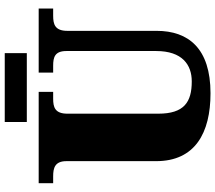

<svg xmlns="http://www.w3.org/2000/svg" viewBox="-69 -828 907 809"><g transform="rotate(-90 384.5 -423.5)"><path d="M275 -764H565V-857H275ZM396 10C585 10 659 -83 659 -217V-593C659 -646 687 -653 723 -653H753V-714H483V-653H512C548 -653 574 -646 574 -597V-219C574 -109 516 -69 446 -69C359 -69 310 -101 310 -210V-593C310 -646 338 -653 373 -653H402V-714H17V-653H46C81 -653 110 -646 110 -597V-219C110 -55 229 10 396 10Z"/></g></svg>

Font: Noto Serif Thai Black
Style: Regular
Weight: 900
Designer: Monotype Design Team
Foundry: Monotype Imaging Inc.
Version: Version 2.002